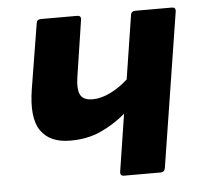

<svg xmlns="http://www.w3.org/2000/svg" viewBox="-42 -538 605 582"><g transform="rotate(-5 260.5 -247.5)"><path d="M313 0Q300 0 302 -13L329 -187Q295 -158 254 -139Q213 -120 160 -120Q98 -120 70.5 -159.5Q43 -199 57 -286L89 -482Q90 -495 103 -495H213Q226 -495 224 -482L198 -312Q192 -273 201 -256Q210 -239 238 -239Q264 -239 292.5 -253Q321 -267 346 -290L376 -482Q377 -495 390 -495H501Q514 -495 512 -482L438 -13Q436 0 424 0Z"/></g></svg>

Font: Sofia Sans ExtraBold
Style: Italic
Weight: 800
Italic angle: -9°
Designer: Botio Nikoltchev, Ani Petrova
Foundry: lettersoup
Version: Version 4.100; ttfautohint (v1.8.4.7-5d5b)